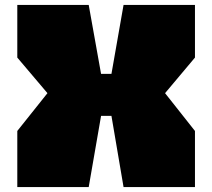

<svg xmlns="http://www.w3.org/2000/svg" viewBox="-20 -757 858 777"><path d="M50 0V-227L172 -380L50 -524V-737H339L389 -458H431L480 -737H769V-524L648 -380L769 -227V0H480L431 -288H389L339 0Z"/></svg>

Font: Tomorrow ExtraBold
Style: Regular
Weight: 800
Designer: Tony de Marco, Monica Rizzolli
Foundry: Just in Type
Version: Version 2.002